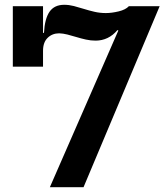

<svg xmlns="http://www.w3.org/2000/svg" viewBox="-20 -781 686 801"><path d="M646 -755 328.5 0H188L498.5 -710.5L517.5 -755ZM163.5 -644Q166.5 -702.5 186.5 -731.8Q206.5 -761 248 -761Q268 -761 288.2 -755.8Q308.5 -750.5 330 -743.8Q351.5 -737 374.2 -731.8Q397 -726.5 421.5 -726.5Q446 -726.5 475 -733.5Q504 -740.5 517.5 -755L487 -647L470 -655.5Q451.5 -633.5 428.5 -622.5Q405.5 -611.5 379 -611.5Q358.5 -611.5 338.2 -616Q318 -620.5 298.5 -626.5Q279 -632.5 261 -637Q243 -641.5 227 -642Q198 -642 178.8 -623.2Q159.5 -604.5 159.5 -569L128.5 -644ZM159.5 -755V-503H33.5V-755Z"/></svg>

Font: Hepta Slab ExtraLight SemiBold
Style: Regular
Weight: 600
Version: Version 1.102